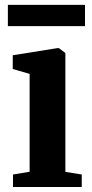

<svg xmlns="http://www.w3.org/2000/svg" viewBox="-20 -748 366 768"><path d="M32 0V-50L98.5 -61V-452.5L31 -472V-527L209.5 -555.5H215.5L241.5 -536V-60.5L307 -50V0ZM320 -728.5V-643.5H11.5V-728.5Z"/></svg>

Font: Merriweather 48pt
Style: Bold
Weight: 700
Version: Version 2.100